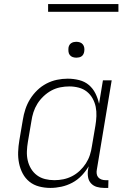

<svg xmlns="http://www.w3.org/2000/svg" viewBox="-20 -914 640 942"><path d="M227 8Q199 8 172 1Q145 -6 124.5 -22.5Q104 -39 91.5 -62.5Q79 -86 73.5 -113Q68 -140 69 -168.5Q70 -197 75 -226L92 -326Q96 -352 104.5 -378Q113 -404 127.5 -427.5Q142 -451 162.5 -471Q183 -491 208 -504Q233 -517 259.5 -522.5Q286 -528 312 -528Q341 -528 368.5 -521Q396 -514 416 -497Q436 -480 448 -456Q460 -432 466 -405L485 -520H528L455 -81Q453 -71 454.5 -61Q456 -51 462 -44Q468 -37 477.5 -33.5Q487 -30 498 -30H512L511 8H491Q472 8 455 3Q438 -2 426.5 -14.5Q415 -27 412 -45Q409 -63 412 -81L415 -98Q401 -74 380.5 -52.5Q360 -31 334.5 -17.5Q309 -4 281.5 2Q254 8 227 8ZM247 -30Q269 -30 291 -34.5Q313 -39 333.5 -49.5Q354 -60 371.5 -76.5Q389 -93 401.5 -112.5Q414 -132 421 -153.5Q428 -175 431 -197L448 -297Q452 -320 453 -344Q454 -368 449.5 -390Q445 -412 434 -431.5Q423 -451 406 -464.5Q389 -478 366.5 -484Q344 -490 320 -490Q298 -490 275.5 -485.5Q253 -481 232.5 -470Q212 -459 194 -442Q176 -425 163.5 -405Q151 -385 144 -363Q137 -341 134 -319L117 -219Q113 -196 112 -172.5Q111 -149 116 -127Q121 -105 132.5 -86Q144 -67 161.5 -54Q179 -41 201 -35.5Q223 -30 247 -30ZM355 -631Q345 -631 336.5 -634Q328 -637 322.5 -644Q317 -651 316 -660.5Q315 -670 316 -680Q317 -686 320 -692Q323 -698 329 -702Q335 -706 341.5 -707.5Q348 -709 354 -709Q364 -709 372.5 -706Q381 -703 386.5 -696Q392 -689 393.5 -679.5Q395 -670 393 -660Q392 -654 389 -648Q386 -642 380.5 -638Q375 -634 368 -632.5Q361 -631 355 -631ZM216 -856V-894H561V-856Z"/></svg>

Font: Iosevka Etoile Extralight
Style: Italic
Weight: 200
Italic angle: -9°
Designer: Belleve Invis
Foundry: Belleve Invis
Version: Version 22.1.2; ttfautohint (v1.8.4)